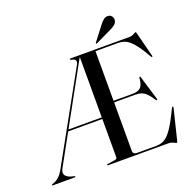

<svg xmlns="http://www.w3.org/2000/svg" viewBox="-166 -1020 1194 1187"><g transform="rotate(-20 431.5 -426.5)"><path d="M432 -700V-686H414L79.5 -78Q65 -51 76.5 -35.5Q88 -20 113.5 -12.5L132 -8Q135 -7 136.2 -6.2Q137.5 -5.5 137.5 -4Q137.5 -2.5 136.2 -1.2Q135 0 132.5 0H-12Q-14 0 -15.2 -1.2Q-16.5 -2.5 -16.5 -4Q-16.5 -6 -12 -8L2 -13Q17.5 -18.5 34.2 -34Q51 -49.5 67 -79L384.5 -652Q392.5 -667.5 387 -677.2Q381.5 -687 363 -689.5Q357.5 -691 355.2 -692.8Q353 -694.5 353 -696Q353 -698.5 354.5 -699.2Q356 -700 359 -700ZM188.5 -291.5H437.5L438.5 -281H186ZM496.5 -363H644.5Q681.5 -363 698.5 -380Q715.5 -397 718.5 -442Q719 -447 722 -447.5Q726.5 -448 728 -441L776 -282Q777.5 -276.5 774 -275.5Q770.5 -274 767.5 -278Q748 -307.5 732.5 -323.8Q717 -340 699.2 -346.2Q681.5 -352.5 656.5 -352.5H496.5ZM416 -29V-700H749Q759.5 -700 768.2 -703.8Q777 -707.5 783 -711.2Q789 -715 791.5 -715Q793.5 -715 794.8 -713.2Q796 -711.5 797.5 -705L839 -543Q840 -539.5 839.2 -538Q838.5 -536.5 837 -536Q835.5 -536 834 -536.5Q832.5 -537 830.5 -540Q805 -585.5 784 -614.8Q763 -644 744.2 -660.5Q725.5 -677 707 -683.2Q688.5 -689.5 667.5 -689.5H519.5V-33Q519.5 -21.5 526.2 -16Q533 -10.5 546 -10.5H673Q702.5 -10.5 727 -24.2Q751.5 -38 779 -78.8Q806.5 -119.5 844.5 -199.5Q846.5 -202 847.8 -203.2Q849 -204.5 851 -204Q853 -204 853.8 -201.8Q854.5 -199.5 853.5 -195.5L804.5 4Q803 10.5 801.8 12.8Q800.5 15 798.5 15Q794.5 15 788.2 11.2Q782 7.5 771.5 3.8Q761 0 745 0H351.5Q349 0 347.5 -1.2Q346 -2.5 346 -4Q346 -7 352 -8L398 -15Q407 -16.5 411.5 -19.5Q416 -22.5 416 -29ZM610.5 -830Q624.5 -849 638 -859Q651.5 -869 666 -867.5Q682 -866.5 690.2 -855.2Q698.5 -844 697.5 -832.5Q696 -813 681.8 -801.5Q667.5 -790 648.5 -781.5L545.5 -732Q544.5 -731.5 542.2 -731.2Q540 -731 539 -732.5Q538 -733.5 538.5 -735.5Q539 -737.5 540.5 -739Z"/></g></svg>

Font: Fraunces 96pt
Style: Regular
Weight: 400
Version: Version 1.000;[b76b70a41]